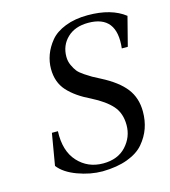

<svg xmlns="http://www.w3.org/2000/svg" viewBox="-108 -794 793 896"><g transform="rotate(-15 288.5 -346.0)"><path d="M69 -67 95 -220H124Q120 -125 168 -72.5Q216 -20 290 -20Q361 -20 401 -63.5Q441 -107 441 -165Q441 -222 409.5 -258Q378 -294 313 -327Q244 -360 206 -402Q168 -444 168 -509Q168 -543 180 -576Q192 -609 217 -639.5Q242 -670 289 -688.5Q336 -707 398 -707Q512 -707 577 -656L541 -516H512Q530 -672 391 -672Q327 -672 289.5 -636Q252 -600 252 -545Q252 -523 261 -503.5Q270 -484 279.5 -472Q289 -460 311.5 -445Q334 -430 344 -424.5Q354 -419 381 -405Q459 -365 495 -318.5Q531 -272 531 -206Q531 -163 518 -126Q505 -89 477.5 -56.5Q450 -24 399 -5Q348 14 278 15Q219 15 158 -7.5Q97 -30 69 -67Z"/></g></svg>

Font: Heuristica
Style: Italic
Weight: 400
Italic angle: -13°
Version: Version 1.0.2